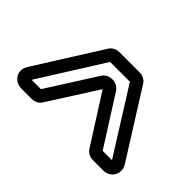

<svg xmlns="http://www.w3.org/2000/svg" viewBox="-69 -874 713 713"><g transform="rotate(45 287.5 -517.5)"><path d="M194 -672 31 -413C9 -377 36 -341 71 -341H127C143 -341 158 -349 166 -363L287 -553L408 -363C416 -349 431 -341 447 -341H503C540 -341 563 -380 543 -413L380 -672C372 -686 357 -694 341 -694H233C217 -694 202 -686 194 -672ZM235 -644H339L498 -391H449L327 -583C310 -610 266 -613 247 -583L125 -391H76Z"/></g></svg>

Font: DIN Rundschrift
Style: MittelKont
Weight: 400
Version: Version 1.027